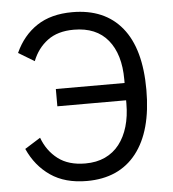

<svg xmlns="http://www.w3.org/2000/svg" viewBox="-52 -758 735 818"><g transform="rotate(-5 315.5 -349.0)"><path d="M189 -390H483V-405Q483 -513 433 -574Q383 -635 287 -635Q218 -635 174.5 -602.5Q131 -570 110 -516L42 -557Q75 -630 135.5 -670Q196 -710 287 -710Q425 -710 499 -619.5Q573 -529 573 -353Q573 -177 499 -82.5Q425 12 287 12Q194 12 132 -30.5Q70 -73 37 -147L104 -189Q125 -132 170 -97.5Q215 -63 287 -63Q335 -63 371.5 -80Q408 -97 432.5 -128.5Q457 -160 470 -204Q483 -248 483 -302V-316H189Z"/></g></svg>

Font: IBM Plex Sans
Style: Regular
Weight: 400
Designer: Mike Abbink, Paul van der Laan, Pieter van Rosmalen
Foundry: Bold Monday
Version: Version 3.005